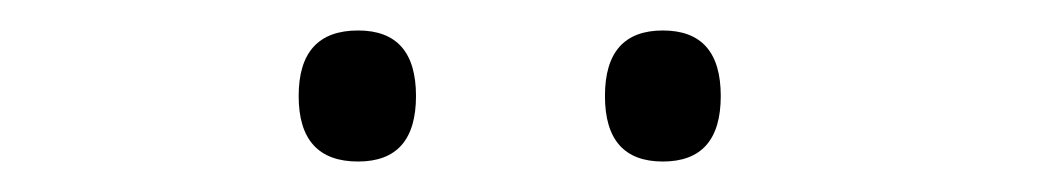

<svg xmlns="http://www.w3.org/2000/svg" viewBox="-20 -814 686 126"><path d="M453 -751Q453 -708 415 -708Q377 -708 377 -751Q377 -794 415 -794Q453 -794 453 -751ZM253 -751Q253 -708 215 -708Q176 -708 176 -751Q176 -794 215 -794Q253 -794 253 -751Z"/></svg>

Font: TypoPRO Sinkin Sans
Style: 200 X Light
Weight: 200
Designer: Keith Bates
Foundry: K-Type
Version: Sinkin Sans (version 1.0)  by Keith Bates   •   © 2014   www